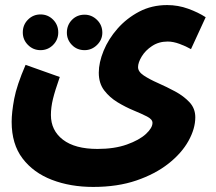

<svg xmlns="http://www.w3.org/2000/svg" viewBox="-20 -507 851 758"><path d="M26 -26Q26 -63 36 -116.5Q46 -170 81 -251L216 -203Q197 -149 189 -116Q181 -83 181 -53Q181 8 228.5 44.5Q276 81 365 81Q432 81 481 63.5Q530 46 556 22Q582 -2 582 -22Q582 -36 560.5 -47Q539 -58 507.5 -71Q476 -84 444.5 -103Q413 -122 391.5 -150Q370 -178 370 -220Q370 -260 389 -306.5Q408 -353 444 -394Q480 -435 529.5 -461Q579 -487 640 -487Q683 -487 723 -472.5Q763 -458 792 -439L734 -313Q715 -324 689.5 -333.5Q664 -343 642 -343Q607 -343 580.5 -325.5Q554 -308 539.5 -284Q525 -260 525 -242Q525 -224 547.5 -209Q570 -194 604 -179Q638 -164 671.5 -146Q705 -128 728 -103.5Q751 -79 751 -44Q751 1 724 49.5Q697 98 645 139Q593 180 518.5 205.5Q444 231 348 231Q258 231 185 203Q112 175 69 118.5Q26 62 26 -26ZM140 -309Q111 -309 90.5 -329.5Q70 -350 70 -379Q70 -409 90.5 -429.5Q111 -450 140 -450Q169 -450 189.5 -429.5Q210 -409 210 -379Q210 -350 189.5 -329.5Q169 -309 140 -309ZM314 -309Q284 -309 264 -329.5Q244 -350 244 -378Q244 -408 264 -428.5Q284 -449 314 -449Q342 -449 363 -428.5Q384 -408 384 -378Q384 -350 363 -329.5Q342 -309 314 -309Z"/></svg>

Font: Noto Sans Arabic SemCond ExtBd
Style: Regular
Weight: 800
Width: 4
Designer: Monotype Design Team, Nadine Chahine, Nizar Qandah and Khaled Hosny
Foundry: Monotype Imaging Inc.
Version: Version 2.012; ttfautohint (v1.8.4.7-5d5b)